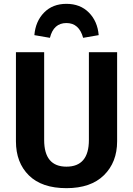

<svg xmlns="http://www.w3.org/2000/svg" viewBox="-20 -964 694 1000"><path d="M494 -781 413 -767Q392 -844 326 -844Q259 -844 240 -767L159 -781Q165 -853 209.5 -898.5Q254 -944 326 -944Q398 -944 443 -898.5Q488 -853 494 -781ZM590 -692V-228Q590 -119 521.5 -51.5Q453 16 326 16Q198 16 130.5 -50.5Q63 -117 63 -228V-692H210V-235Q210 -96 326 -96Q443 -96 443 -235V-692Z"/></svg>

Font: Fira Sans SemiBold
Style: Regular
Weight: 600
Designer: bBox Type GmbH & Carrois Corporate GbR & Edenspiekermann AG
Foundry: bBox Type GmbH & Carrois Corporate GbR & Edenspiekermann AG
Version: Version 4.301;PS 004.301;hotconv 1.0.88;makeotf.lib2.5.64775